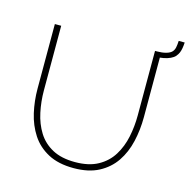

<svg xmlns="http://www.w3.org/2000/svg" viewBox="-115 -906 1007 1022"><g transform="rotate(15 389.0 -394.5)"><path d="M379 5Q295 5 238 -25.5Q181 -56 147.5 -107.5Q114 -159 99.5 -223Q85 -287 85 -354V-710H120V-354Q120 -293 132.5 -234Q145 -175 174 -128.5Q203 -82 253 -55Q303 -28 378 -28Q454 -28 504.5 -56Q555 -84 584 -131Q613 -178 625 -236Q637 -294 637 -354V-710H671V-354Q671 -284 656 -219Q641 -154 607 -104Q573 -54 517 -24.5Q461 5 379 5ZM648 -681V-710Q676 -710 697.5 -716Q719 -722 729 -733Q738 -743 741 -758Q744 -773 745 -794H778Q777 -776 774.5 -762Q772 -748 767.5 -737Q763 -726 753 -714Q744 -704 728 -696.5Q712 -689 691 -685Q670 -681 648 -681Z"/></g></svg>

Font: Raleway Thin ExtraLight
Style: Regular
Weight: 250
Version: Version 4.026